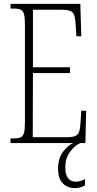

<svg xmlns="http://www.w3.org/2000/svg" viewBox="-20 -734 500 985"><path d="M34 0V-24H51Q75 -24 87 -30Q99 -36 103.5 -54Q108 -72 108 -108V-605Q108 -642 103.5 -660Q99 -678 87 -684Q75 -690 51 -690H34V-714H392L397 -548H372L369 -596Q367 -633 362 -652Q357 -671 341.5 -677.5Q326 -684 294 -684H149V-389H339V-359H149L148 -30H320Q351 -30 365.5 -36Q380 -42 385.5 -57.5Q391 -73 393 -102L397 -166H422L418 0ZM364 231Q327 231 302.5 207Q278 183 278 130Q278 78 304 44Q330 10 356 0H392Q364 12 339.5 44.5Q315 77 315 124Q315 163 329.5 180.5Q344 198 368 198Q380 198 391 195Q402 192 416 185V217Q392 231 364 231Z"/></svg>

Font: Noto Serif Ethiopic ExtraCondensed ExtraLight
Style: Regular
Weight: 200
Width: 2
Designer: Monotype Design Team
Foundry: Monotype Imaging Inc.
Version: Version 2.102; ttfautohint (v1.8.4.7-5d5b)